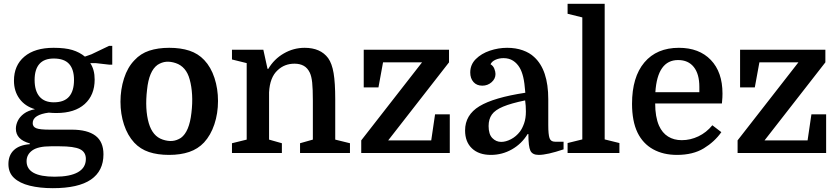

<svg xmlns="http://www.w3.org/2000/svg" viewBox="-20 -800 4387 1004"><path d="M521 7Q521 94 455.5 139Q390 184 256 184Q188 184 135.5 171Q83 158 53.5 130.5Q24 103 24 58Q24 12 52.5 -15Q81 -42 136 -46V-50Q63 -70 63 -127Q63 -147 73 -168Q83 -189 105 -205.5Q127 -222 163 -229Q111 -244 82 -283.5Q53 -323 53 -378Q53 -458 107.5 -504Q162 -550 260 -550Q321 -550 358.5 -538.5Q396 -527 424 -504L458 -516L550 -560H567V-462H550L480 -470H452Q475 -436 475 -384Q475 -303 423 -256Q371 -209 275 -209Q265 -209 255 -209.5Q245 -210 235 -211Q195 -206 173 -192.5Q151 -179 151 -156Q151 -137 169.5 -129.5Q188 -122 239 -122H355Q437 -122 479 -90.5Q521 -59 521 7ZM291 -35H246Q179 -35 149 -13.5Q119 8 119 43Q119 124 266 124Q346 124 387.5 100.5Q429 77 429 31Q429 -5 398 -20Q367 -35 291 -35ZM161 -382Q161 -325 186.5 -295Q212 -265 261 -265Q316 -265 341.5 -295Q367 -325 367 -382Q367 -437 341.5 -465.5Q316 -494 261 -494Q211 -494 186 -465.5Q161 -437 161 -382Z M1120 -272Q1120 -207 1101 -150Q1082 -93 1047 -55Q1015 -21 969.5 -5.5Q924 10 864 10Q804 10 759 -5Q714 -20 682 -54Q647 -92 628.5 -148Q610 -204 610 -268Q610 -332 628.5 -390Q647 -448 683 -485Q715 -520 760.5 -535Q806 -550 865 -550Q925 -550 970.5 -535Q1016 -520 1048 -486Q1083 -449 1101.5 -392.5Q1120 -336 1120 -272ZM758 -156Q768 -122 786 -100.5Q804 -79 831 -70Q858 -61 881 -63Q904 -65 926 -79Q970 -111 981 -210Q987 -260 984.5 -304Q982 -348 972 -384Q963 -418 944.5 -439.5Q926 -461 899 -470Q872 -479 849 -477Q826 -475 804 -461Q759 -429 749 -331Q737 -229 758 -156Z M1270 -70V-470L1193 -489V-540H1357L1379 -440H1383Q1413 -491 1464 -520.5Q1515 -550 1573 -550Q1656 -550 1696 -496Q1716 -468 1724.5 -417.5Q1733 -367 1733 -281V-70L1810 -51V0H1549V-51L1616 -70V-273Q1616 -335 1612.5 -368Q1609 -401 1600 -420Q1588 -445 1568 -456Q1548 -467 1520 -467Q1468 -467 1432 -433Q1391 -396 1387 -317V-70L1454 -51V0H1193V-51Z M2235 -66 2255 -202H2332V0H1869V-66L2187 -474H1983L1959 -343H1882V-540H2328V-474L2010 -66Z M2412 -118Q2412 -199 2487 -244.5Q2562 -290 2727 -315Q2723 -368 2716 -397Q2709 -426 2698 -445Q2684 -469 2663 -482.5Q2642 -496 2613 -496Q2590 -496 2571 -487.5Q2552 -479 2545 -464Q2559 -456 2565 -440.5Q2571 -425 2571 -413Q2571 -388 2550.5 -370Q2530 -352 2502 -352Q2473 -352 2456 -371Q2439 -390 2439 -421Q2439 -462 2468 -491Q2497 -520 2541.5 -535Q2586 -550 2632 -550Q2677 -550 2713.5 -537Q2750 -524 2773 -502Q2847 -435 2847 -281V-146Q2847 -97 2853.5 -78Q2860 -59 2882 -59H2927V-19Q2841 10 2797 10Q2764 10 2753.5 -12Q2743 -34 2743 -99H2739Q2708 -48 2657 -19Q2606 10 2547 10Q2484 10 2448 -24Q2412 -58 2412 -118ZM2601 -58Q2625 -58 2652 -72Q2679 -86 2699 -112Q2711 -128 2720.5 -154.5Q2730 -181 2730 -217Q2730 -231 2729 -246.5Q2728 -262 2726 -275Q2653 -260 2611 -242.5Q2569 -225 2552 -201Q2535 -177 2535 -141Q2535 -98 2554.5 -78Q2574 -58 2601 -58Z M3025 -71V-709L2948 -728V-780H3142V-71L3219 -52V0H2948V-52Z M3755 -259H3406Q3406 -189 3426 -143Q3443 -105 3473.5 -86Q3504 -67 3545 -67Q3590 -67 3632 -87Q3674 -107 3705 -145L3752 -109Q3717 -59 3660.5 -24.5Q3604 10 3520 10Q3448 10 3395 -19.5Q3342 -49 3314 -106Q3299 -137 3292 -175Q3285 -213 3285 -257Q3285 -397 3349.5 -473.5Q3414 -550 3530 -550Q3636 -550 3697 -486.5Q3758 -423 3758 -311Q3758 -300 3757.5 -290.5Q3757 -281 3755 -259ZM3526 -486Q3418 -486 3407 -318H3637V-346Q3637 -413 3608 -449.5Q3579 -486 3526 -486Z M4203 -66 4223 -202H4300V0H3837V-66L4155 -474H3951L3927 -343H3850V-540H4296V-474L3978 -66Z"/></svg>

Font: Domine SemiBold
Style: Regular
Weight: 600
Designer: Pablo Impallari, Rodrigo Fuenzalida, Brenda Gallo
Foundry: Pablo Impallari, Rodrigo Fuenzalida, Brenda Gallo
Version: Version 2.000